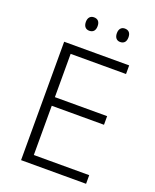

<svg xmlns="http://www.w3.org/2000/svg" viewBox="-163 -995 879 1088"><g transform="rotate(20 276.5 -451.0)"><path d="M177 -862C177 -836 190 -821 212 -821C236 -821 248 -836 248 -862C248 -887 236 -902 212 -902C190 -902 177 -887 177 -862ZM364 -862C364 -836 377 -821 398 -821C422 -821 434 -836 434 -862C434 -887 422 -902 398 -902C377 -902 364 -887 364 -862ZM492 0V-52H158V-349H473V-401H158V-662H492V-714H100V0Z"/></g></svg>

Font: Noto Sans Devanagari UI Light
Style: Regular
Weight: 300
Designer: Jelle Bosma - Monotype Design Team
Foundry: Monotype Imaging Inc.
Version: Version 2.004